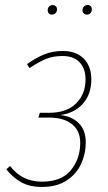

<svg xmlns="http://www.w3.org/2000/svg" viewBox="-20 -731 428 761"><path d="M342 -417Q342 -358 309 -320.5Q276 -283 219 -275Q265 -270 292.5 -242.5Q320 -215 320 -166Q320 -122 301.5 -81.5Q283 -41 244 -15.5Q205 10 146 10Q97 10 63.5 -9Q30 -28 5 -60L20 -73Q67 -11 146 -11Q224 -11 261 -56.5Q298 -102 298 -165Q298 -213 265 -239Q232 -265 174 -265H132L138 -284H176Q244 -284 281.5 -321Q319 -358 319 -416Q319 -459 295.5 -484Q272 -509 228 -509Q191 -509 162.5 -497.5Q134 -486 97 -461L87 -477Q124 -503 157 -516Q190 -529 229 -529Q282 -529 312 -498.5Q342 -468 342 -417ZM169 -690Q169 -699 174.5 -705Q180 -711 189 -711Q196 -711 201 -706.5Q206 -702 206 -694Q206 -685 200 -679Q194 -673 185 -673Q178 -673 173.5 -678Q169 -683 169 -690ZM307 -690Q307 -699 312.5 -705Q318 -711 328 -711Q335 -711 339.5 -706.5Q344 -702 344 -694Q344 -685 338.5 -679Q333 -673 324 -673Q317 -673 312 -678Q307 -683 307 -690Z"/></svg>

Font: Fira Sans Extra Condensed Thin
Style: Italic
Weight: 250
Width: 3
Italic angle: -8°
Designer: Carrois Corporate & Edenspiekermann AG
Foundry: Carrois Corporate GbR & Edenspiekermann AG
Version: Version 4.203